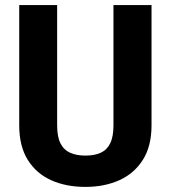

<svg xmlns="http://www.w3.org/2000/svg" viewBox="-20 -731 677 761"><path d="M580.6 -710.9V-234.4Q580.6 -151.9 546.4 -97.7Q512.2 -43.5 453.1 -16.8Q394 9.8 318.4 9.8Q241.7 9.8 182.6 -16.8Q123.5 -43.5 89.8 -97.7Q56.2 -151.9 56.2 -234.4V-710.9H206.5V-234.4Q206.5 -189 219.7 -162.8Q232.9 -136.7 258.1 -125.5Q283.2 -114.3 318.4 -114.3Q354.5 -114.3 379.2 -125.5Q403.8 -136.7 416.7 -162.8Q429.7 -189 429.7 -234.4V-710.9Z"/></svg>

Font: Robert Sans Black
Style: Regular
Weight: 900
Designer: Christian Robertson (extended by Adam Twardoch)
Foundry: Google
Version: Version 12.135;April 2, 2019;FontCreator 11.5.0.2425 64-bit;